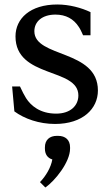

<svg xmlns="http://www.w3.org/2000/svg" viewBox="-20 -536 490 855"><path d="M133 -397C133 -440 168 -471 227 -471C273 -471 308 -452 331 -416C335 -411 344 -393 350 -379H383V-482C343 -501 289 -516 235 -516C114 -516 49 -453 49 -374C49 -186 329 -236 329 -111C329 -66 294 -30 230 -30C158 -30 117 -66 96 -99C88 -112 79 -129 69 -151H34L44 -40C89 -7 154 16 225 16C349 16 416 -52 416 -133C416 -317 133 -278 133 -397ZM158 275 182 299C225 269 292 186 292 126V120C292 87 271 69 239 69H233C201 69 180 87 180 120V126C180 151 192 168 213 174C207 209 185 247 158 275Z"/></svg>

Font: LT Superior Serif Medium
Style: Regular
Weight: 500
Designer: Daniel Lyons
Foundry: LyonsType
Version: Version 2.120;FEAKit 1.0